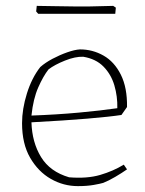

<svg xmlns="http://www.w3.org/2000/svg" viewBox="-20 -626 492 653"><path d="M245 7Q196 7 153 -17.5Q110 -42 82.5 -89.5Q55 -137 55 -207Q55 -255 71.5 -308Q88 -361 117 -398Q134 -413 158.5 -426Q183 -439 208.5 -448Q234 -457 252 -458Q295 -458 332 -437Q369 -416 391 -372Q413 -328 412 -262L393 -235Q354 -229 277 -222.5Q200 -216 87 -210Q89 -142 119.5 -92Q150 -42 215 -23Q276 -18 320.5 -31Q365 -44 401 -66L412 -50Q395 -38 372 -24.5Q349 -11 331 -4Q321 -1 298.5 3Q276 7 245 7ZM87 -233Q172 -236 248 -243Q324 -250 379 -258Q380 -298 369 -335.5Q358 -373 332 -399.5Q306 -426 263 -433Q236 -434 201 -420Q166 -406 145 -390Q127 -367 110 -328.5Q93 -290 87 -233ZM110 -579 103 -587 105 -606Q131 -606 168 -605Q205 -604 237.5 -604Q270 -604 282 -604L365 -606L374 -600L372 -579Z"/></svg>

Font: Labrada ExtraLight
Style: Regular
Weight: 200
Designer: Mercedes Jáuregui
Foundry: Omnibus-Type Team
Version: Version 1.000; ttfautohint (v1.8.4.7-5d5b)